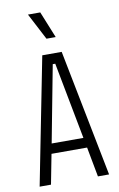

<svg xmlns="http://www.w3.org/2000/svg" viewBox="-96 -931 609 983"><g transform="rotate(-10 208.5 -439.0)"><path d="M28 0 158 -660H259L389 0H331L302 -155H117L87 0ZM203 -606 127 -207H292L216 -606ZM194 -740 122 -878H186L242 -740Z"/></g></svg>

Font: Bricolage Grotesque 12pt Condensed ExtraLight
Style: Regular
Weight: 200
Width: 3
Designer: Mathieu Triay
Foundry: Atelier Triay
Version: Version 1.001; ttfautohint (v1.8.4.7-5d5b);gftools[0.9.33.de